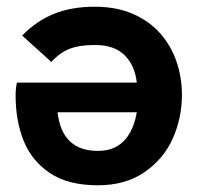

<svg xmlns="http://www.w3.org/2000/svg" viewBox="-20 -546 588 572"><path d="M271.5 6Q182 6 127.5 -31.2Q73 -68.5 49.8 -128.2Q26.5 -188 26.5 -261Q26.5 -284 30.5 -300H387.5Q382 -350.5 351.5 -381.2Q321 -412 263 -412Q216.5 -412 187.2 -400.5Q158 -389 133 -361.5L46 -440Q88 -483.5 140.8 -504.8Q193.5 -526 262 -526Q326.5 -526 375.5 -504.8Q424.5 -483.5 457 -446.8Q489.5 -410 505.8 -362.8Q522 -315.5 522 -263Q522 -195.5 495 -134Q468 -72.5 409 -32Q352.5 6 271.5 6ZM271.5 -96.5Q306.5 -96.5 330.2 -111.2Q354 -126 368 -152Q382 -178 387.5 -211.5H151.5Q164.5 -96.5 271.5 -96.5Z"/></svg>

Font: Acari Sans
Style: Bold
Weight: 700
Designer: Alfredo Marco Pradil and Stefan Peev (font) & Cristiano Sobral (main changes)
Foundry: Alfredo Marco Pradil and Stefan Peev (font) & Cristiano Sobral (main changes)
Version: Version 1.063; ttfautohint (v1.8.3)